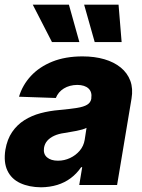

<svg xmlns="http://www.w3.org/2000/svg" viewBox="-28 -795 610 825"><path d="M148.4 9.8Q96.7 9.3 58.8 -8.3Q21 -25.9 3.9 -61.8Q-13.2 -97.7 -4.9 -151.4Q2.9 -196.8 24.2 -227.8Q45.4 -258.8 76.7 -278.6Q107.9 -298.3 146.2 -308.6Q184.6 -318.8 226.6 -322.3Q273.4 -326.7 302.5 -331.3Q331.5 -335.9 346.4 -345Q361.3 -354 364.3 -370.6V-373Q368.2 -399.9 352.3 -414.8Q336.4 -429.7 304.2 -430.2Q270.5 -429.7 246.3 -414.8Q222.2 -399.9 211.9 -374L53.7 -379.4Q68.4 -429.2 104.7 -468.5Q141.1 -507.8 197 -530.3Q252.9 -552.7 326.7 -552.7Q378.4 -552.7 420.2 -540.5Q461.9 -528.3 490.7 -504.9Q519.5 -481.4 532 -447.8Q544.4 -414.1 537.1 -371.1L475.1 0H312.5L325.2 -76.7H320.8Q301.3 -48.3 275.6 -29.3Q250 -10.3 218.3 -0.5Q186.5 9.3 148.4 9.8ZM221.2 -104.5Q248.5 -104.5 272.9 -116Q297.4 -127.4 314.5 -147.5Q331.5 -167.5 335.9 -194.3L343.8 -245.6Q336.4 -241.7 325.2 -238.5Q314 -235.4 300.8 -232.7Q287.6 -230 274.4 -228Q261.2 -226.1 249 -223.6Q223.6 -220.2 205.1 -211.7Q186.5 -203.1 175.3 -190.4Q164.1 -177.7 161.1 -159.7Q157.2 -133.3 174.1 -118.9Q190.9 -104.5 221.2 -104.5ZM195.3 -614.3 112.8 -774.9H268.1L313 -614.3ZM378.9 -614.3 333.5 -774.9H481.4L494.6 -614.3Z"/></svg>

Font: Inter Tight ExtraBold
Style: Italic
Weight: 800
Italic angle: -9.39999°
Designer: Rasmus Andersson
Foundry: rsms
Version: Version 3.004